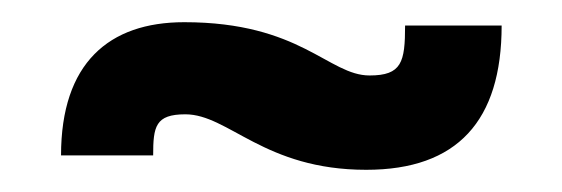

<svg xmlns="http://www.w3.org/2000/svg" viewBox="-20 -338 506 173"><path d="M310 -185C392 -185 432 -229 432 -315H345C345 -282 342 -270 313 -270C276 -270 251 -318 146 -318C78 -318 35 -281 35 -198H118C118 -224 120 -235 147 -235C186 -235 218 -185 310 -185Z"/></svg>

Font: FREAK Grotesk
Style: Bold
Weight: 700
Designer: La Scuola Open Source
Foundry: La Scuola Open Source
Version: Version 1.000;PS 1.0;hotconv 1.0.72;makeotf.lib2.5.5900